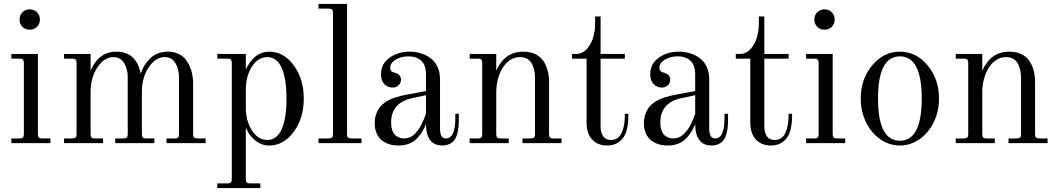

<svg xmlns="http://www.w3.org/2000/svg" viewBox="-20 -732 5410 982"><path d="M94.7 -669.2Q109.4 -684.1 131.8 -684.1Q154.3 -684.1 169.2 -669.2Q184.1 -654.3 184.1 -631.8Q184.1 -609.4 169.2 -594.7Q154.3 -580.1 131.8 -580.1Q109.4 -580.1 94.7 -594.7Q80.1 -609.4 80.1 -631.8Q80.1 -654.3 94.7 -669.2ZM173.8 -456.1V-45.9Q173.8 -33.7 178.7 -28.8Q183.6 -23.9 195.8 -23.9H237.8V0H38.1V-23.9H80.1Q92.3 -23.9 97.2 -28.8Q102.1 -33.7 102.1 -45.9V-410.2Q102.1 -422.4 97.2 -427.2Q92.3 -432.1 80.1 -432.1H38.1V-456.1Z M443.4 -456.1V-371.1Q485.4 -467.8 575.7 -467.8Q605.5 -467.8 628.9 -457.5Q652.3 -447.3 666.5 -430.2Q680.7 -413.1 688.5 -394.3Q696.3 -375.5 699.7 -355Q713.4 -399.9 748.5 -433.8Q783.7 -467.8 839.4 -467.8Q867.7 -467.8 890.4 -457.5Q913.1 -447.3 927.2 -430.7Q941.4 -414.1 950.7 -392.1Q960 -370.1 963.9 -348.4Q967.8 -326.7 967.8 -304.2V-45.9Q967.8 -33.7 972.7 -28.8Q977.5 -23.9 989.7 -23.9H1031.7V0H831.5V-23.9H873.5Q885.7 -23.9 890.6 -28.8Q895.5 -33.7 895.5 -45.9V-338.9Q895.5 -378.9 877 -409.4Q858.4 -439.9 822.8 -439.9Q775.9 -439.9 740.7 -388.2Q705.6 -336.4 705.6 -259.8V-45.9Q705.6 -33.7 710.4 -28.8Q715.3 -23.9 727.5 -23.9H769.5V0H569.3V-23.9H611.3Q623.5 -23.9 628.4 -28.8Q633.3 -33.7 633.3 -45.9V-338.9Q633.3 -378.9 614.7 -409.4Q596.2 -439.9 560.5 -439.9Q513.7 -439.9 478.5 -388.2Q443.4 -336.4 443.4 -259.8V-45.9Q443.4 -33.7 448.2 -28.8Q453.1 -23.9 465.3 -23.9H507.3V0H307.6V-23.9H349.6Q361.8 -23.9 366.7 -28.8Q371.6 -33.7 371.6 -45.9V-410.2Q371.6 -422.4 366.7 -427.2Q361.8 -432.1 349.6 -432.1H307.6V-456.1Z M1346.7 -439.9Q1300.3 -439.9 1268.8 -391.6Q1237.3 -343.3 1237.3 -273.9V-182.1Q1237.3 -112.8 1268.8 -64.5Q1300.3 -16.1 1346.7 -16.1Q1396 -16.1 1420.7 -71Q1445.3 -126 1445.3 -228Q1445.3 -330.1 1420.7 -385Q1396 -439.9 1346.7 -439.9ZM1357.4 -467.8Q1430.2 -467.8 1481.9 -398.4Q1533.7 -329.1 1533.7 -228Q1533.7 -127 1481.9 -57.4Q1430.2 12.2 1357.4 12.2Q1316.9 12.2 1284.7 -14.4Q1252.4 -41 1237.3 -80.1V184.1Q1237.3 196.3 1242.2 201.2Q1247.1 206.1 1259.3 206.1H1311.5V230H1091.3V206.1H1143.6Q1155.8 206.1 1160.6 201.2Q1165.5 196.3 1165.5 184.1V-410.2Q1165.5 -422.4 1160.6 -427.2Q1155.8 -432.1 1143.6 -432.1H1091.3V-456.1H1237.3V-377Q1280.8 -467.8 1357.4 -467.8Z M1754.9 -711.9V-45.9Q1754.9 -33.7 1759.8 -28.8Q1764.6 -23.9 1776.9 -23.9H1829.1V0H1608.9V-23.9H1661.1Q1673.3 -23.9 1678.2 -28.8Q1683.1 -33.7 1683.1 -45.9V-666Q1683.1 -678.2 1678.2 -683.1Q1673.3 -688 1661.1 -688H1608.9V-711.9Z M2158.7 -245.1 2084.5 -229Q2036.1 -218.8 2008.3 -188.2Q1980.5 -157.7 1980.5 -106Q1980.5 -80.1 1987.5 -62.3Q1994.6 -44.4 2006.1 -36.9Q2017.6 -29.3 2026.9 -26.6Q2036.1 -23.9 2046.4 -23.9Q2061.5 -23.9 2075.4 -29.5Q2089.4 -35.2 2100.1 -46.1Q2110.8 -57.1 2119.4 -68.1Q2127.9 -79.1 2136 -95.7Q2144 -112.3 2148.4 -123Q2152.8 -133.8 2158.7 -149.9ZM2326.7 -149.9V-120.1Q2326.7 -98.1 2325 -81.1Q2323.2 -64 2318.1 -45.7Q2313 -27.3 2304 -15.4Q2294.9 -3.4 2279.3 4.4Q2263.7 12.2 2242.7 12.2Q2200.7 12.2 2179.7 -16.1Q2158.7 -44.4 2158.7 -97.2Q2149.4 -74.7 2139.4 -58.3Q2129.4 -42 2113 -24.4Q2096.7 -6.8 2072.5 2.7Q2048.3 12.2 2017.6 12.2Q2001 12.2 1985.1 9.3Q1969.2 6.3 1952.6 -1.7Q1936 -9.8 1924.1 -22.2Q1912.1 -34.7 1904.3 -55.2Q1896.5 -75.7 1896.5 -102.1Q1896.5 -125 1902.6 -144.3Q1908.7 -163.6 1917.7 -177.2Q1926.8 -190.9 1941.7 -202.4Q1956.5 -213.9 1970 -220.7Q1983.4 -227.5 2002.4 -233.6Q2021.5 -239.7 2034.7 -242.7Q2047.9 -245.6 2066.4 -249L2158.7 -266.1V-351.1Q2158.7 -399.9 2133.8 -421.9Q2108.9 -443.8 2069.8 -443.8Q2031.2 -443.8 2003.4 -426.8Q1975.6 -409.7 1975.6 -384.8Q1975.6 -366.7 1993.7 -361.8Q2001 -359.9 2005.9 -357.9Q2010.7 -356 2017.3 -351.8Q2023.9 -347.7 2027.3 -340.6Q2030.8 -333.5 2030.8 -324.2Q2030.8 -307.1 2018.6 -295.7Q2006.3 -284.2 1987.8 -284.2Q1964.4 -284.2 1946.5 -301.3Q1928.7 -318.4 1928.7 -352.1Q1928.7 -405.3 1971.9 -436.5Q2015.1 -467.8 2075.7 -467.8Q2103.5 -467.8 2129.6 -460.2Q2155.8 -452.6 2179 -437Q2202.1 -421.4 2216.3 -392.8Q2230.5 -364.3 2230.5 -326.2V-74.2Q2230.5 -23.9 2260.7 -23.9Q2286.1 -23.9 2297.4 -52Q2308.6 -80.1 2308.6 -120.1V-149.9Z M2382.3 -456.1H2518.1V-370.1Q2561 -467.8 2656.2 -467.8Q2693.4 -467.8 2720.5 -453.9Q2747.6 -439.9 2761.5 -416.7Q2775.4 -393.6 2781.7 -368.4Q2788.1 -343.3 2788.1 -314.9V-45.9Q2788.1 -33.7 2793 -28.8Q2797.9 -23.9 2810.1 -23.9H2852.1V0H2652.3V-23.9H2694.3Q2706.5 -23.9 2711.4 -28.8Q2716.3 -33.7 2716.3 -45.9V-334Q2716.3 -353.5 2712.9 -370.6Q2709.5 -387.7 2701.4 -404.1Q2693.4 -420.4 2677.7 -430.2Q2662.1 -439.9 2640.1 -439.9Q2586.9 -439.9 2552.5 -387.2Q2518.1 -334.5 2518.1 -255.9V-45.9Q2518.1 -33.7 2522.9 -28.8Q2527.8 -23.9 2540 -23.9H2582V0H2382.3V-23.9H2424.3Q2436.5 -23.9 2441.4 -28.8Q2446.3 -33.7 2446.3 -45.9V-410.2Q2446.3 -422.4 2441.4 -427.2Q2436.5 -432.1 2424.3 -432.1H2382.3Z M3051.8 -647.9V-456.1H3175.8V-432.1H3051.8V-84Q3051.8 -55.2 3064.5 -35.6Q3077.1 -16.1 3105 -16.1Q3125 -16.1 3139.6 -27.1Q3154.3 -38.1 3161.6 -56.9Q3168.9 -75.7 3172.4 -96.7Q3175.8 -117.7 3175.8 -142.1V-149.9H3193.8V-142.1Q3193.8 -79.6 3176.8 -43Q3165 -18.6 3141.8 -3.2Q3118.7 12.2 3085 12.2Q3037.6 12.2 3008.8 -18.3Q2980 -48.8 2980 -106.9V-432.1H2905.8V-456.1H2927.7Q2958 -456.1 2980.7 -480.7Q3003.4 -505.4 3013.7 -540Q3023.9 -574.7 3023.9 -611.8V-647.9Z M3535.6 -245.1 3461.4 -229Q3413.1 -218.8 3385.3 -188.2Q3357.4 -157.7 3357.4 -106Q3357.4 -80.1 3364.5 -62.3Q3371.6 -44.4 3383.1 -36.9Q3394.5 -29.3 3403.8 -26.6Q3413.1 -23.9 3423.3 -23.9Q3438.5 -23.9 3452.4 -29.5Q3466.3 -35.2 3477.1 -46.1Q3487.8 -57.1 3496.3 -68.1Q3504.9 -79.1 3512.9 -95.7Q3521 -112.3 3525.4 -123Q3529.8 -133.8 3535.6 -149.9ZM3703.6 -149.9V-120.1Q3703.6 -98.1 3701.9 -81.1Q3700.2 -64 3695.1 -45.7Q3689.9 -27.3 3680.9 -15.4Q3671.9 -3.4 3656.2 4.4Q3640.6 12.2 3619.6 12.2Q3577.6 12.2 3556.6 -16.1Q3535.6 -44.4 3535.6 -97.2Q3526.4 -74.7 3516.4 -58.3Q3506.3 -42 3490 -24.4Q3473.6 -6.8 3449.5 2.7Q3425.3 12.2 3394.5 12.2Q3377.9 12.2 3362.1 9.3Q3346.2 6.3 3329.6 -1.7Q3313 -9.8 3301 -22.2Q3289.1 -34.7 3281.2 -55.2Q3273.4 -75.7 3273.4 -102.1Q3273.4 -125 3279.5 -144.3Q3285.6 -163.6 3294.7 -177.2Q3303.7 -190.9 3318.6 -202.4Q3333.5 -213.9 3346.9 -220.7Q3360.4 -227.5 3379.4 -233.6Q3398.4 -239.7 3411.6 -242.7Q3424.8 -245.6 3443.4 -249L3535.6 -266.1V-351.1Q3535.6 -399.9 3510.7 -421.9Q3485.8 -443.8 3446.8 -443.8Q3408.2 -443.8 3380.4 -426.8Q3352.5 -409.7 3352.5 -384.8Q3352.5 -366.7 3370.6 -361.8Q3377.9 -359.9 3382.8 -357.9Q3387.7 -356 3394.3 -351.8Q3400.9 -347.7 3404.3 -340.6Q3407.7 -333.5 3407.7 -324.2Q3407.7 -307.1 3395.5 -295.7Q3383.3 -284.2 3364.7 -284.2Q3341.3 -284.2 3323.5 -301.3Q3305.7 -318.4 3305.7 -352.1Q3305.7 -405.3 3348.9 -436.5Q3392.1 -467.8 3452.6 -467.8Q3480.5 -467.8 3506.6 -460.2Q3532.7 -452.6 3555.9 -437Q3579.1 -421.4 3593.3 -392.8Q3607.4 -364.3 3607.4 -326.2V-74.2Q3607.4 -23.9 3637.7 -23.9Q3663.1 -23.9 3674.3 -52Q3685.5 -80.1 3685.5 -120.1V-149.9Z M3889.2 -647.9V-456.1H4013.2V-432.1H3889.2V-84Q3889.2 -55.2 3901.9 -35.6Q3914.6 -16.1 3942.4 -16.1Q3962.4 -16.1 3977.1 -27.1Q3991.7 -38.1 3999 -56.9Q4006.3 -75.7 4009.8 -96.7Q4013.2 -117.7 4013.2 -142.1V-149.9H4031.2V-142.1Q4031.2 -79.6 4014.2 -43Q4002.4 -18.6 3979.2 -3.2Q3956.1 12.2 3922.4 12.2Q3875 12.2 3846.2 -18.3Q3817.4 -48.8 3817.4 -106.9V-432.1H3743.2V-456.1H3765.1Q3795.4 -456.1 3818.1 -480.7Q3840.8 -505.4 3851.1 -540Q3861.3 -574.7 3861.3 -611.8V-647.9Z M4159.7 -669.2Q4174.3 -684.1 4196.8 -684.1Q4219.2 -684.1 4234.1 -669.2Q4249 -654.3 4249 -631.8Q4249 -609.4 4234.1 -594.7Q4219.2 -580.1 4196.8 -580.1Q4174.3 -580.1 4159.7 -594.7Q4145 -609.4 4145 -631.8Q4145 -654.3 4159.7 -669.2ZM4238.8 -456.1V-45.9Q4238.8 -33.7 4243.7 -28.8Q4248.5 -23.9 4260.7 -23.9H4302.7V0H4103V-23.9H4145Q4157.2 -23.9 4162.1 -28.8Q4167 -33.7 4167 -45.9V-410.2Q4167 -422.4 4162.1 -427.2Q4157.2 -432.1 4145 -432.1H4103V-456.1Z M4694.3 -228Q4694.3 -443.8 4582.5 -443.8Q4470.7 -443.8 4470.7 -228Q4470.7 -12.2 4582.5 -12.2Q4694.3 -12.2 4694.3 -228ZM4782.7 -228Q4782.7 -163.1 4756.1 -107.9Q4729.5 -52.7 4683.3 -20.3Q4637.2 12.2 4582.5 12.2Q4527.8 12.2 4481.7 -20.3Q4435.5 -52.7 4408.9 -107.9Q4382.3 -163.1 4382.3 -228Q4382.3 -327.1 4440.7 -397.5Q4499 -467.8 4582.5 -467.8Q4666 -467.8 4724.4 -397.5Q4782.7 -327.1 4782.7 -228Z M4868.2 -456.1H5003.9V-370.1Q5046.9 -467.8 5142.1 -467.8Q5179.2 -467.8 5206.3 -453.9Q5233.4 -439.9 5247.3 -416.7Q5261.2 -393.6 5267.6 -368.4Q5273.9 -343.3 5273.9 -314.9V-45.9Q5273.9 -33.7 5278.8 -28.8Q5283.7 -23.9 5295.9 -23.9H5337.9V0H5138.2V-23.9H5180.2Q5192.4 -23.9 5197.3 -28.8Q5202.1 -33.7 5202.1 -45.9V-334Q5202.1 -353.5 5198.7 -370.6Q5195.3 -387.7 5187.3 -404.1Q5179.2 -420.4 5163.6 -430.2Q5147.9 -439.9 5126 -439.9Q5072.8 -439.9 5038.3 -387.2Q5003.9 -334.5 5003.9 -255.9V-45.9Q5003.9 -33.7 5008.8 -28.8Q5013.7 -23.9 5025.9 -23.9H5067.9V0H4868.2V-23.9H4910.2Q4922.4 -23.9 4927.2 -28.8Q4932.1 -33.7 4932.1 -45.9V-410.2Q4932.1 -422.4 4927.2 -427.2Q4922.4 -432.1 4910.2 -432.1H4868.2Z"/></svg>

Font: Flanker Steampunk
Style: Regular
Weight: 400
Designer: Alexey Kryukov, Leonardo Di Lena
Foundry: Alexey Kryukov, Leonardo Di Lena
Version: 1.210